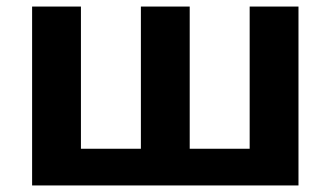

<svg xmlns="http://www.w3.org/2000/svg" viewBox="-20 -566 1009 586"><path d="M891 -546V0H78V-546H227V-112H410V-546H559V-112H742V-546Z"/></svg>

Font: Noto Sans
Style: Bold
Weight: 700
Designer: Monotype Design Team
Foundry: Monotype Imaging Inc.
Version: Version 2.000;GOOG;noto-source:20170915:90ef993387c0; ttfaut